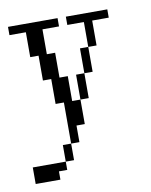

<svg xmlns="http://www.w3.org/2000/svg" viewBox="-61 -315 439 557"><g transform="rotate(-10 158.5 -36.5)"><path d="M0 194.8V146H97.2V170.4H72.8V194.8ZM97.2 146V97.2H121.6V146ZM170.4 -23.9V-97.2H194.8V-23.9ZM194.8 -97.2V-170.4H219.2V-97.2ZM121.6 97.2V-23.9H97.2V-97.2H72.8V-170.4H48.3V-243.7H0V-268.1H146V-243.7H97.2V-170.4H121.6V-97.2H146V-23.9H170.4V48.3H146V97.2ZM219.2 -170.4V-243.7H170.4V-268.1H292.5V-243.7H243.7V-170.4Z"/></g></svg>

Font: FS Mondwest Regular
Style: Regular
Weight: 400
Designer: NZWStudios2024
Foundry: https://fontstruct.com
Version: Version 1.0